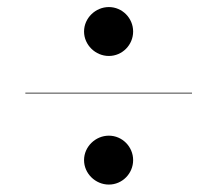

<svg xmlns="http://www.w3.org/2000/svg" viewBox="-20 -642 600 530"><path d="M212 -555C212 -518 243.5 -487.5 280.5 -487.5C317.5 -487.5 347.5 -518 347.5 -555C347.5 -592 317.5 -622.5 280.5 -622.5C243.5 -622.5 212 -592 212 -555ZM50 -386V-384H510V-386ZM212 -200C212 -163 243.5 -132.5 280.5 -132.5C317.5 -132.5 347.5 -163 347.5 -200C347.5 -237 317.5 -267.5 280.5 -267.5C243.5 -267.5 212 -237 212 -200Z"/></svg>

Font: Bodoni* 96pt Medium
Style: Italic
Weight: 500
Italic angle: -13°
Version: Version 2.3